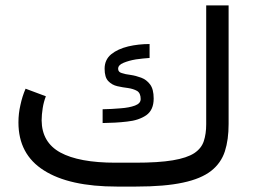

<svg xmlns="http://www.w3.org/2000/svg" viewBox="-20 -687 934 707"><path d="M477.5 -87.9H405.3C315.4 -87.9 247.6 -100.6 202.1 -125.5C156.7 -150.4 133.8 -189.9 133.3 -243.7C133.3 -257.8 134.8 -272.9 137.2 -288.6C139.6 -304.2 143.6 -318.8 148.9 -332.5L74.2 -360.4C65.9 -341.3 59.6 -321.3 55.2 -300.3C50.3 -279.3 47.9 -258.3 47.9 -236.3C47.9 -157.7 79.1 -99.1 141.6 -59.6C203.6 -20 293.5 0 410.2 0H481C551.8 0 609.4 -4.9 653.8 -14.6C698.2 -23.9 732.9 -38.6 757.3 -57.6C781.7 -76.7 798.8 -101.1 808.1 -129.9C817.4 -158.7 821.8 -191.9 821.8 -230.5V-667H739.3V-229.5C739.3 -205.6 736.3 -185.1 730.5 -167.5C724.6 -149.4 712.9 -134.8 695.3 -123C677.2 -111.3 650.9 -102.5 616.2 -96.7C581.5 -90.8 535.2 -87.9 477.5 -87.9ZM357.9 -284.7V-233.9C389.2 -234.4 418.9 -235.8 447.8 -239.3C476.6 -242.2 500 -250 518.6 -262.7C536.6 -275.4 545.9 -295.9 545.9 -324.2C545.9 -347.2 541.5 -364.3 532.7 -376C523.9 -387.7 513.2 -396 500 -400.9C486.8 -405.8 474.1 -409.2 460.9 -411.1C447.8 -412.6 437 -415 428.2 -418C419.4 -420.4 415 -425.8 415 -433.6C415 -442.9 421.4 -450.2 434.6 -455.6C447.3 -460.9 462.4 -465.3 480.5 -468.3C498.5 -470.7 515.1 -472.7 530.8 -473.6V-524.9C503.9 -524.9 477.5 -522 452.1 -516.1C426.8 -509.8 405.8 -500.5 389.6 -487.3C373.5 -474.1 365.2 -456.1 365.2 -434.1C365.2 -413.1 369.6 -397.5 378.9 -388.2C387.7 -378.9 398.9 -372.6 412.1 -369.6C425.3 -366.7 438.5 -364.3 451.7 -362.8C464.8 -360.8 475.6 -357.4 484.9 -352.1C493.7 -346.7 498 -336.4 498 -322.3C498 -311.5 491.2 -303.7 477.1 -298.3C462.9 -293 444.8 -289.6 423.3 -288.1C401.9 -286.1 379.9 -285.2 357.9 -284.7Z"/></svg>

Font: Vazir
Style: Regular
Weight: 400
Designer: Saber Rastikerdar
Foundry: Saber Rastikerdar
Version: Version 27.002;January 24, 2021;FontCreator 13.0.0.2683 64-b